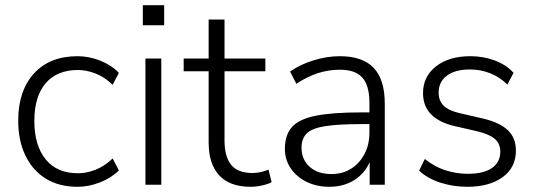

<svg xmlns="http://www.w3.org/2000/svg" viewBox="-20 -710 2056 738"><path d="M278 8Q207 8 156 -23.5Q105 -55 77.5 -112.5Q50 -170 50 -246Q50 -361 110.5 -427.5Q171 -494 278 -494Q322 -494 365 -477Q408 -460 437 -430L413 -384Q382 -414 347 -427.5Q312 -441 280 -441Q199 -441 155.5 -390Q112 -339 112 -245Q112 -151 155.5 -97.5Q199 -44 280 -44Q312 -44 347 -57.5Q382 -71 413 -101L437 -55Q408 -26 364.5 -9Q321 8 278 8Z M529 -613V-690H611V-613ZM539 0V-485H600V0Z M944 8Q863 8 822.5 -36Q782 -80 782 -162V-436H686V-485H782V-635H843V-485H1000V-436H843V-170Q843 -109 868 -77Q893 -45 951 -45Q968 -45 984 -49Q1000 -53 1012 -58L1024 -10Q1013 -3 989 2.5Q965 8 944 8Z M1246 8Q1197 8 1158.5 -11Q1120 -30 1097.5 -63Q1075 -96 1075 -137Q1075 -191 1102 -221.5Q1129 -252 1193 -265Q1257 -278 1369 -278H1400V-314Q1400 -381 1373 -411.5Q1346 -442 1287 -442Q1243 -442 1202.5 -429Q1162 -416 1119 -388L1095 -435Q1133 -462 1185 -478Q1237 -494 1286 -494Q1374 -494 1416.5 -449Q1459 -404 1459 -311V0H1401V-87Q1381 -42 1340.5 -17Q1300 8 1246 8ZM1254 -41Q1297 -41 1329.5 -61.5Q1362 -82 1381 -118Q1400 -154 1400 -200V-233H1370Q1280 -233 1229.5 -225Q1179 -217 1159 -197Q1139 -177 1139 -142Q1139 -97 1170 -69Q1201 -41 1254 -41Z M1776 8Q1722 8 1672.5 -8Q1623 -24 1591 -54L1613 -99Q1650 -69 1692 -55.5Q1734 -42 1778 -42Q1840 -42 1871.5 -64.5Q1903 -87 1903 -127Q1903 -158 1882 -176Q1861 -194 1816 -205L1729 -225Q1606 -253 1606 -352Q1606 -416 1656 -455Q1706 -494 1788 -494Q1838 -494 1882 -477.5Q1926 -461 1954 -430L1930 -385Q1901 -414 1864 -428.5Q1827 -443 1787 -443Q1729 -443 1697.5 -419Q1666 -395 1666 -354Q1666 -323 1685 -304Q1704 -285 1747 -275L1834 -255Q1899 -240 1931 -210.5Q1963 -181 1963 -131Q1963 -66 1912 -29Q1861 8 1776 8Z"/></svg>

Font: Nunito Sans Light
Style: Regular
Weight: 300
Designer: Vernon Adams
Foundry: Vernon Adams
Version: Version 3.101; ttfautohint (v1.8.4.7-5d5b);gftools[0.9.27]